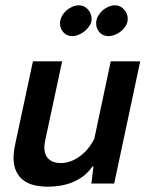

<svg xmlns="http://www.w3.org/2000/svg" viewBox="-20 -691 577 723"><path d="M214 -460 150 -161Q147 -147 147 -136Q147 -107 163.5 -92Q180 -77 209 -77Q244 -77 278 -100.5Q312 -124 335 -168L397 -460H508L410 0H324L332 -64H328Q312 -41 292 -26.5Q272 -12 250 -3.5Q228 5 205 8.5Q182 12 161 12Q133 12 109.5 6.5Q86 1 68.5 -12Q51 -25 41 -46Q31 -67 31 -97Q31 -118 37 -147L104 -460ZM206 -603Q206 -616 212 -628Q218 -640 228 -649.5Q238 -659 251 -665Q264 -671 277 -671Q297 -671 311 -655.5Q325 -640 325 -620Q325 -607 318 -595.5Q311 -584 300.5 -575Q290 -566 277 -560.5Q264 -555 252 -555Q232 -555 219 -569Q206 -583 206 -603ZM342 -603Q342 -616 348 -628Q354 -640 364 -649.5Q374 -659 387 -665Q400 -671 413 -671Q433 -671 447 -655.5Q461 -640 461 -620Q461 -607 454.5 -595.5Q448 -584 437.5 -575Q427 -566 414 -560.5Q401 -555 388 -555Q368 -555 355 -569Q342 -583 342 -603Z"/></svg>

Font: Quattrocento Sans
Style: Bold Italic
Weight: 700
Designer: Pablo Impallari
Foundry: Pablo Impallari, Igino Marini, Brenda Gallo
Version: Version 2.000